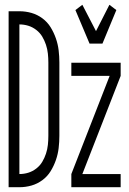

<svg xmlns="http://www.w3.org/2000/svg" viewBox="-20 -782 540 802"><path d="M16 0V-735H61Q87 -735 111.5 -728Q136 -721 157 -705.5Q178 -690 191.5 -668Q205 -646 213.5 -621.5Q222 -597 225 -571.5Q228 -546 228 -521V-215Q228 -189 225 -163.5Q222 -138 213.5 -113.5Q205 -89 191.5 -67Q178 -45 157 -29.5Q136 -14 111.5 -7Q87 0 61 0ZM61 -55Q80 -55 98 -60.5Q116 -66 131.5 -78Q147 -90 156.5 -106Q166 -122 172 -140Q178 -158 180 -177Q182 -196 182 -215V-521Q182 -539 180 -558Q178 -577 172 -595Q166 -613 156.5 -629Q147 -645 131.5 -657Q116 -669 98 -674.5Q80 -680 61 -680ZM354 -600 295 -740 324 -762 381 -652 437 -762 466 -740 408 -600ZM278 0V-55L438 -465H278V-520H484V-465L324 -55H484V0Z"/></svg>

Font: Iosevka Fixed Light
Style: Regular
Weight: 300
Monospace: yes
Designer: Belleve Invis
Foundry: Belleve Invis
Version: Version 32.3.0